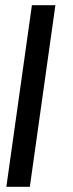

<svg xmlns="http://www.w3.org/2000/svg" viewBox="-20 -720 280 740"><path d="M4.5 0 103 -700H193.5L95 0Z"/></svg>

Font: Urbanist Medium
Style: Italic
Weight: 500
Italic angle: -8°
Designer: Corey Hu
Foundry: Corey Hu
Version: Version 1.330; ttfautohint (v1.8.4.7-5d5b)